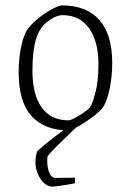

<svg xmlns="http://www.w3.org/2000/svg" viewBox="-20 -472 484 710"><path d="M232 10Q146 10 97.5 -42Q49 -94 49 -206Q49 -253 57 -293.5Q65 -334 78 -358Q95 -383 122 -404.5Q149 -426 174 -439Q199 -452 210 -452Q299 -452 347 -398.5Q395 -345 395 -239Q395 -189 385.5 -144Q376 -99 361 -75Q352 -63 334 -48.5Q316 -34 295.5 -20.5Q275 -7 258 1.5Q241 10 232 10ZM231 -27Q241 -27 257.5 -36Q274 -45 290 -56Q306 -67 313 -75Q324 -94 334 -134.5Q344 -175 344 -235Q344 -319 309.5 -367.5Q275 -416 211 -416Q187 -416 154 -391Q126 -369 113 -326.5Q100 -284 100 -210Q100 -123 133.5 -75.5Q167 -28 231 -27ZM175 218Q148 218 129.5 189Q111 160 111 127Q111 109 117 88Q133 73 156.5 54Q180 35 204.5 17Q229 -1 247 -15L261 0Q240 20 215 44Q190 68 172.5 86.5Q155 105 155 110Q153 141 161 163.5Q169 186 185 186L257 185V206Q246 208 228.5 211Q211 214 195.5 216Q180 218 175 218Z"/></svg>

Font: Grenze Gotisch ExtraLight
Style: Regular
Weight: 200
Designer: Renata Polastri
Foundry: Omnibus-Type
Version: Version 1.001